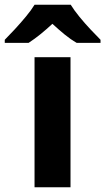

<svg xmlns="http://www.w3.org/2000/svg" viewBox="-71 -786 442 806"><path d="M225 0H74V-546H225ZM226 -766Q240 -743 262.5 -715.5Q285 -688 309 -662.5Q333 -637 351 -619V-606H251Q225 -621 200 -641.5Q175 -662 149 -686Q123 -662 99 -642.5Q75 -623 49 -606H-51V-619Q-32 -638 -8.5 -663.5Q15 -689 37.5 -716Q60 -743 74 -766Z"/></svg>

Font: Noto Sans Lao UI
Style: Regular
Weight: 400
Designer: Monotype Design Team
Foundry: Monotype Imaging Inc.
Version: Version 2.000